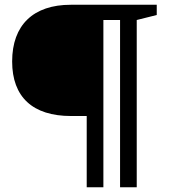

<svg xmlns="http://www.w3.org/2000/svg" viewBox="-20 -690 718 806"><path d="M554 96V-606L638 -627V-670H277C120 -670 31 -585 31 -432C31 -283 117 -203 278 -203H344V96H414V-606H484V96Z"/></svg>

Font: Domine
Style: Regular
Weight: 400
Designer: Pablo Impallari, Rodrigo Fuenzalida, Brenda Gallo
Foundry: Pablo Impallari, Rodrigo Fuenzalida, Brenda Gallo
Version: Version 2.000